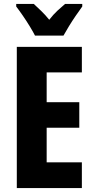

<svg xmlns="http://www.w3.org/2000/svg" viewBox="-20 -951 479 971"><path d="M394 0H65V-714H394V-585H216V-434H381V-305H216V-130H394ZM157 -771Q148 -789 131 -817Q114 -845 95 -872.5Q76 -900 62 -918V-931H151Q166 -917 187.5 -896.5Q209 -876 229 -851Q250 -878 270.5 -897Q291 -916 309 -931H396V-918Q382 -899 363.5 -872Q345 -845 328.5 -818Q312 -791 301 -771Z"/></svg>

Font: Noto Sans Sinhala ExtraCondensed ExtraBold
Style: Regular
Weight: 800
Width: 2
Designer: Jelle Bosma - Monotype Design Team
Foundry: Monotype Imaging Inc.
Version: Version 2.006; ttfautohint (v1.8.4.7-5d5b)